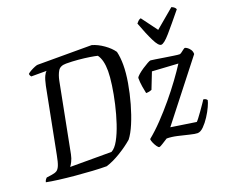

<svg xmlns="http://www.w3.org/2000/svg" viewBox="-132 -945 1343 1136"><g transform="rotate(-20 539.0 -377.0)"><path d="M360 0Q323 0 272 -3Q221 -6 166.5 -11Q112 -16 65 -22Q18 -28 -11 -34Q-10 -42 -5 -49Q0 -56 4 -59L34 -63Q56 -66 68 -73Q80 -80 88.5 -100.5Q97 -121 105 -164L184 -570Q192 -608 201.5 -628Q211 -648 219 -652H122Q120 -654 117 -659Q114 -664 114 -671Q121 -678 134.5 -685.5Q148 -693 161.5 -698.5Q175 -704 181 -704H521Q557 -694 593 -668.5Q629 -643 648 -615Q657 -578 657 -530Q657 -481 646.5 -419.5Q636 -358 618.5 -296Q601 -234 579.5 -183Q558 -132 535 -103Q498 -71 450 -42Q402 -13 360 0ZM155 -70H415Q439 -82 460.5 -121Q482 -160 500 -214Q518 -268 531.5 -327Q545 -386 552.5 -439Q560 -492 560 -527Q560 -597 534 -632Q519 -636 487.5 -641Q456 -646 417.5 -649.5Q379 -653 341 -653Q304 -653 290 -629.5Q276 -606 269 -571L185 -139Q180 -114 170.5 -95.5Q161 -77 155 -70ZM692 0Q686 0 677.5 -12Q669 -24 662.5 -39Q656 -54 656 -63Q698 -97 742 -143Q786 -189 828 -239.5Q870 -290 905.5 -338.5Q941 -387 966 -426L803 -436L763 -334Q759 -332 749.5 -329.5Q740 -327 727 -327Q723 -344 718.5 -372Q714 -400 714 -427Q717 -435 731 -447Q745 -459 763 -471Q781 -483 796.5 -491.5Q812 -500 817 -500Q823 -500 846.5 -496Q870 -492 900 -487.5Q930 -483 955.5 -479Q981 -475 992 -475Q997 -475 1005.5 -481.5Q1014 -488 1022 -494Q1030 -500 1033 -500Q1037 -500 1046.5 -494Q1056 -488 1064.5 -476Q1073 -464 1073 -447L792 -88L950 -64Q953 -66 964.5 -80.5Q976 -95 989.5 -114.5Q1003 -134 1015 -151Q1027 -168 1031 -176Q1040 -176 1046.5 -172Q1053 -168 1055 -163Q1053 -151 1041 -124.5Q1029 -98 1010.5 -69.5Q992 -41 971.5 -20.5Q951 0 932 0Q917 0 885 -8Q853 -16 816 -24.5Q779 -33 749 -33Q733 -23 715 -11.5Q697 0 692 0ZM909 -565Q892 -565 869 -611.5Q846 -658 819 -731Q824 -737 830.5 -744Q837 -751 848 -754L922 -654L1041 -754Q1063 -745 1067 -731Q1006 -656 966.5 -610.5Q927 -565 909 -565Z"/></g></svg>

Font: Texturina 72pt 72pt Medium
Style: Italic
Weight: 500
Italic angle: -11°
Designer: Guillermo Torres Carreño
Foundry: Omnibus-Type
Version: Version 1.002; ttfautohint (v1.8.3)